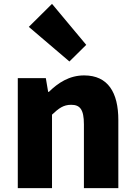

<svg xmlns="http://www.w3.org/2000/svg" viewBox="-20 -973 698 993"><path d="M72 0H249V-380C284 -413 308 -431 348 -431C393 -431 414 -408 414 -330V0H592V-352C592 -494 539 -583 415 -583C338 -583 280 -544 233 -498H229L217 -569H72ZM339 -655 426 -741 249 -953 129 -834Z"/></svg>

Font: Noto Sans T Chinese Black
Style: Bold
Weight: 900
Designer: Ryoko NISHIZUKA (kana & ideographs); Paul D. Hunt (Latin, Greek & Cyrillic); Wenlong ZHANG (bopomofo); Sandoll Communica
Foundry: Adobe Systems Incorporated
Version: Version 1.000;PS 1;hotconv 1.0.78;makeotf.lib2.5.61930